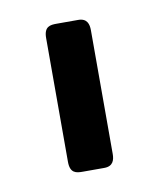

<svg xmlns="http://www.w3.org/2000/svg" viewBox="-46 -740 297 359"><g transform="rotate(-10 102.5 -560.5)"><path d="M145 -678C145 -689 142 -701 125 -701H84C72 -701 60 -700 60 -678V-443C60 -421 72 -420 84 -420H125C142 -420 145 -432 145 -443Z"/></g></svg>

Font: Fascinate Inline
Style: Regular
Weight: 900
Designer: Astigmatic (AOETI)
Foundry: Astigmatic (AOETI)
Version: Version 1.000